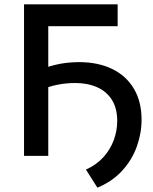

<svg xmlns="http://www.w3.org/2000/svg" viewBox="-20 -720 708 887"><path d="M91 0V-700H523.5V-599H203V-411.5Q231.5 -420.5 259 -425.5Q303.5 -433 345 -433Q433 -433 498 -401.5Q563 -370 598.5 -310.2Q634 -250.5 634 -167Q634 -104 612 -42.8Q590 18.5 544.8 68.2Q499.5 118 430 147L377 63.5Q426 41.5 458 5.8Q490 -30 505.8 -73.2Q521.5 -116.5 521.5 -161Q521.5 -220 496.8 -259Q472 -298 428.2 -317.2Q384.5 -336.5 328 -336.5Q286.5 -336.5 248 -329Q226 -325 203 -317.5V0Z"/></svg>

Font: Geologica EX
Style: Regular
Weight: 400
Designer: Sindre Bremnes, Frode Helland
Foundry: Monokrom Skriftforlag AS
Version: Version 1.010;gftools[0.9.28]